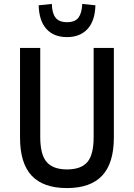

<svg xmlns="http://www.w3.org/2000/svg" viewBox="-20 -949 683 978"><path d="M321 9Q201 9 141.5 -54Q82 -117 82 -249V-705H185V-251Q185 -161 218 -123.5Q251 -86 321 -86Q393 -86 425 -123.5Q457 -161 457 -251V-705H560V-249Q560 -118 500.5 -54.5Q441 9 321 9ZM321 -760Q254 -760 216.5 -801.5Q179 -843 177 -922L244 -929Q245 -882 263 -859Q281 -836 321 -836Q363 -836 380 -859.5Q397 -883 399 -929L466 -922Q464 -843 426 -801.5Q388 -760 321 -760Z"/></svg>

Font: Nunito Sans 7pt Condensed SemiBold
Style: Regular
Weight: 600
Width: 3
Designer: Vernon Adams
Foundry: Vernon Adams
Version: Version 3.101;gftools[0.9.27]